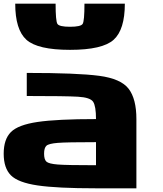

<svg xmlns="http://www.w3.org/2000/svg" viewBox="-20 -1020 884 1040"><path d="M500 -125V-250Q341.8 -250 293 -246.1Q244.1 -242.2 231.4 -230.5Q218.8 -218.8 218.8 -187.5Q218.8 -156.2 231.4 -144.5Q244.1 -132.8 293 -128.9Q341.8 -125 500 -125ZM718.8 -375V0H500Q289.1 0 183.6 -15.6Q78.1 -31.2 39.1 -70.3Q0 -109.4 0 -187.5Q0 -265.6 39.1 -304.7Q78.1 -343.8 183.6 -359.4Q289.1 -375 500 -375Q500 -445.3 484.4 -468.8Q468.8 -492.2 402.3 -496.1Q335.9 -500 125 -500V-625Q398.4 -625 516.6 -609.4Q634.8 -593.8 676.8 -539.1Q718.8 -484.4 718.8 -375ZM62.5 -1000H281.2Q281.2 -906.2 291 -890.6Q300.8 -875 359.4 -875Q418 -875 427.7 -890.6Q437.5 -906.2 437.5 -1000H656.2Q656.2 -859.4 595.7 -804.7Q535.2 -750 359.4 -750Q183.6 -750 123 -804.7Q62.5 -859.4 62.5 -1000Z"/></svg>

Font: CraftyPE
Style: Regular
Weight: 400
Designer: Erek Butcher
Foundry: Haunted Coop
Version: Version 0.018;April 4, 2024;FontCreator 15.0.0.2962 64-bit